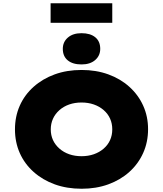

<svg xmlns="http://www.w3.org/2000/svg" viewBox="-20 -1150 1002 1180"><path d="M482 10Q391 10 316.5 -17Q242 -44 186.5 -93.5Q131 -143 101.5 -209.5Q72 -276 72 -355Q72 -434 101.5 -500.5Q131 -567 186.5 -616.5Q242 -666 316.5 -693Q391 -720 481 -720Q571 -720 645.5 -693Q720 -666 775 -616.5Q830 -567 860 -500.5Q890 -434 890 -356Q890 -277 860 -210Q830 -143 775 -93.5Q720 -44 645.5 -17Q571 10 482 10ZM481 -190Q522 -190 556.5 -202Q591 -214 617 -236.5Q643 -259 656.5 -289Q670 -319 670 -355Q670 -391 656.5 -421Q643 -451 617 -473.5Q591 -496 556.5 -508Q522 -520 481 -520Q440 -520 405.5 -508Q371 -496 345 -473Q319 -450 305.5 -420Q292 -390 292 -355Q292 -319 305.5 -289.5Q319 -260 345 -237Q371 -214 405.5 -202Q440 -190 481 -190ZM481 -754Q427 -754 396.5 -779Q366 -804 366 -850Q366 -892 397 -919Q428 -946 481 -946Q535 -946 565.5 -921Q596 -896 596 -850Q596 -808 565 -781Q534 -754 481 -754ZM291 -1010V-1130H670V-1010Z"/></svg>

Font: Lexend Exa Black
Style: Regular
Weight: 900
Designer: Bonnie Shaver-Troup, Thomas Jockin
Foundry: Lexend
Version: Version 1.007